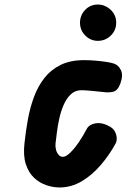

<svg xmlns="http://www.w3.org/2000/svg" viewBox="-20 -816 586 846"><path d="M242.5 10Q214 10 184.2 0Q154.5 -10 130.2 -32.5Q106 -55 93.8 -92.8Q81.5 -130.5 88 -186Q93.5 -238 103 -290.2Q112.5 -342.5 130 -389.5Q147.5 -436.5 176 -472.8Q204.5 -509 247.2 -530Q290 -551 350.5 -551Q374.5 -551 401 -548.8Q427.5 -546.5 449.8 -543Q472 -539.5 483 -535.5Q502 -529 512.8 -506.8Q523.5 -484.5 510.5 -448.5Q499 -416.5 478.8 -411.8Q458.5 -407 435 -410.5Q409.5 -413.5 380.5 -416Q351.5 -418.5 339 -418.5Q311.5 -418.5 292.8 -401.2Q274 -384 261.5 -356Q249 -328 241.8 -296Q234.5 -264 230.8 -233.8Q227 -203.5 224.5 -182Q223.5 -168 227.2 -154.8Q231 -141.5 238.8 -133.2Q246.5 -125 257 -125Q270.5 -125 289 -142.8Q307.5 -160.5 327 -189Q346.5 -217.5 363.5 -250Q373.5 -267.5 400.2 -272.5Q427 -277.5 457 -262Q477.5 -252.5 485.8 -237.2Q494 -222 494.2 -207.2Q494.5 -192.5 489.5 -184Q462.5 -134 424.5 -89.5Q386.5 -45 340.5 -17.5Q294.5 10 242.5 10ZM411 -636Q379.5 -636 356 -659.2Q332.5 -682.5 332.5 -716Q332.5 -748.5 355 -772.2Q377.5 -796 411 -796Q442.5 -796 467.2 -773.2Q492 -750.5 492 -716Q492 -682.5 468.2 -659.2Q444.5 -636 411 -636Z"/></svg>

Font: Edu NSW ACT Cursive
Style: Regular
Weight: 400
Designer: Tina and Corey Anderson, Eben Sorkin, Mirko Velimirovic
Foundry: Sorkin Type Co.
Version: Version 2.000